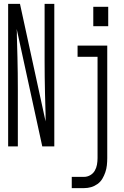

<svg xmlns="http://www.w3.org/2000/svg" viewBox="-20 -755 640 990"><path d="M22 0V-735H83L215 -129Q215 -138 215 -147Q215 -156 215 -165L212 -276Q211 -317 210.5 -358.5Q210 -400 210 -441V-735H260V0H198L66 -606Q67 -597 67 -588Q67 -579 67 -570L70 -459Q71 -418 71.5 -376.5Q72 -335 72 -294V0ZM538 -620H461V-720H538ZM350 215V157H413Q430 157 445 148.5Q460 140 468.5 125.5Q477 111 480 94Q483 77 483 60V-462H380V-520H533V60Q533 79 531 97.5Q529 116 523 133.5Q517 151 507.5 167Q498 183 482.5 194Q467 205 449.5 210Q432 215 413 215Z"/></svg>

Font: Iosevka SS04 Light Extended
Style: Regular
Weight: 300
Width: 7
Monospace: yes
Designer: Belleve Invis
Foundry: Belleve Invis
Version: Version 19.0.0; ttfautohint (v1.8.4)